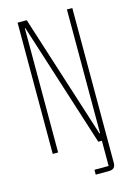

<svg xmlns="http://www.w3.org/2000/svg" viewBox="-133 -796 714 1030"><g transform="rotate(-15 224.0 -281.0)"><path d="M266 167V140H345V0H325L113 -664L105 -690H102V0H72V-729H123L336 -62L342 -42H346V-729H376V133Q376 148 367.5 157.5Q359 167 338 167Z"/></g></svg>

Font: Hubot Sans Condensed ExtraLight
Style: Regular
Weight: 200
Width: 3
Designer: Deni Anggara
Foundry: GitHub, Inc., Subsidiary of Microsoft Corporation
Version: Version 2.000